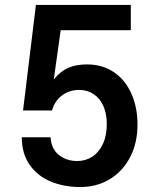

<svg xmlns="http://www.w3.org/2000/svg" viewBox="-20 -745 640 775"><path d="M68 -191H184Q187.5 -142.5 218.5 -118.8Q249.5 -95 292 -95Q325.5 -95 352.5 -112.5Q379.5 -130 395.2 -163.8Q411 -197.5 411 -244Q411 -286.5 397 -317.5Q383 -348.5 358 -365.2Q333 -382 300 -382Q259 -382 229.8 -359.5Q200.5 -337 190 -299H73L125 -725H508V-623H225L197 -424Q223.5 -457 255.2 -471Q287 -485 331 -485Q394.5 -485 440.5 -453.2Q486.5 -421.5 510.8 -366.2Q535 -311 535 -242Q535 -168.5 505.5 -111.2Q476 -54 423.5 -22Q371 10 304 10Q239 10 185.5 -12Q132 -34 100 -79.2Q68 -124.5 68 -191Z"/></svg>

Font: JuliaMono Latin
Style: Bold
Weight: 700
Monospace: yes
Designer: cormullion
Foundry: corm
Version: Version 0.038; ttfautohint (v1.8)